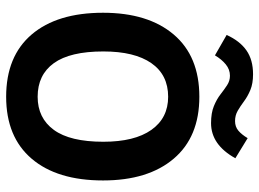

<svg xmlns="http://www.w3.org/2000/svg" viewBox="-132 -720 863 640"><g transform="rotate(90 300.0 -399.5)"><path d="M302 12Q167 12 94.5 -73Q22 -158 22 -311Q22 -461 94.5 -546.5Q167 -632 302 -632Q436 -632 508.5 -546.5Q581 -461 581 -311Q581 -158 508.5 -73Q436 12 302 12ZM302 -93Q373 -93 412.5 -147Q452 -201 452 -312Q452 -416 412.5 -472Q373 -528 302 -528Q229 -528 190 -472Q151 -416 151 -312Q151 -201 190 -147Q229 -93 302 -93ZM440 -793 507 -752Q462 -671 390 -671Q356 -671 333 -680.5Q310 -690 294 -702.5Q278 -715 263.5 -724.5Q249 -734 232 -734Q211 -734 194 -720Q177 -706 164 -684L96 -723Q116 -767 147.5 -789Q179 -811 227 -811Q258 -811 279.5 -802Q301 -793 317 -781Q333 -769 348.5 -760Q364 -751 383 -751Q402 -751 415 -762Q428 -773 440 -793Z"/></g></svg>

Font: Inconsolata Expanded ExtraBold
Style: Regular
Weight: 800
Width: 7
Monospace: yes
Designer: Raph Levien, Cyreal, Brenton Simpson
Foundry: Raph Levien, Cyreal, Google
Version: Version 3.001; ttfautohint (v1.8.2.53-6de2)